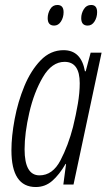

<svg xmlns="http://www.w3.org/2000/svg" viewBox="-20 -743 433 773"><path d="M236 -694Q236 -723 211 -723Q192 -723 182 -706Q172 -689 172 -670Q172 -640 198 -640Q215 -640 225.5 -656.5Q236 -673 236 -694ZM371 -694Q371 -723 347 -723Q328 -723 317.5 -706Q307 -689 307 -670Q307 -640 333 -640Q350 -640 360.5 -656.5Q371 -673 371 -694ZM79 -142Q79 -207 98 -289.5Q117 -372 153 -433Q189 -494 240 -494Q301 -494 301 -408Q301 -370 293.5 -325.5Q286 -281 274 -232Q255 -158 223.5 -97.5Q192 -37 139 -37Q79 -37 79 -142ZM244 -83H246L235 0H276L389 -531H345L325 -456H322Q307 -541 236 -541Q183 -541 143.5 -500Q104 -459 78 -396Q52 -333 39 -263.5Q26 -194 26 -138Q26 10 124 10Q162 10 190.5 -15Q219 -40 244 -83Z"/></svg>

Font: Noto Sans Display Condensed Light
Style: Italic
Weight: 300
Width: 3
Designer: Monotype Design team
Foundry: Monotype Imaging Inc.
Version: 1.000